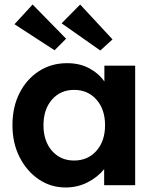

<svg xmlns="http://www.w3.org/2000/svg" viewBox="-20 -818 688 848"><path d="M270 10Q204 10 151 -26Q98 -62 66.5 -124Q35 -186 35 -265Q35 -346 66.5 -407.5Q98 -469 152.5 -504Q207 -539 276 -539Q332 -539 374 -516.5Q416 -494 441 -458V-528H577V0H440V-71Q412 -36 367.5 -13Q323 10 270 10ZM307 -109Q368 -109 406 -152Q444 -195 444 -265Q444 -335 406 -378Q368 -421 307 -421Q247 -421 209.5 -378Q172 -335 172 -265Q172 -195 209.5 -152Q247 -109 307 -109ZM423 -595 252 -715 334 -798 477 -644ZM221 -596 44 -711 124 -798 272 -647Z"/></svg>

Font: Lexend SemiBold
Style: Regular
Weight: 600
Designer: Bonnie Shaver-Troup, Thomas Jockin
Foundry: Lexend
Version: Version 1.005; ttfautohint (v1.8.3)